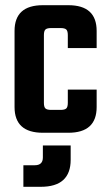

<svg xmlns="http://www.w3.org/2000/svg" viewBox="-20 -511 420 739"><path d="M352 -326H241V-376Q241 -392 235 -397.5Q229 -403 213 -403H177Q161 -403 155 -397.5Q149 -392 149 -376V-115Q149 -99 155 -93.5Q161 -88 177 -88H213Q229 -88 235 -93.5Q241 -99 241 -115V-166H352V-99Q352 0 243 0H145Q36 0 36 -99V-392Q36 -491 145 -491H243Q352 -491 352 -392ZM145 95V49H252V104Q252 208 137 208H70V125H114Q145 125 145 95Z"/></svg>

Font: Teko Medium
Style: Regular
Weight: 500
Designer: Manushi Parikh, Jonny Pinhorn
Foundry: Indian Type Foundry
Version: Version 1.106;PS 1.0;hotconv 1.0.78;makeotf.lib2.5.61930; tt